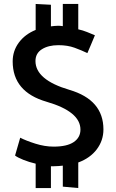

<svg xmlns="http://www.w3.org/2000/svg" viewBox="-20 -826 587 969"><path d="M375 -806V-678Q398 -673 419 -664.5Q440 -656 459 -648Q450 -625 440 -602.5Q430 -580 421 -558Q392 -572 356.5 -585Q321 -598 275 -598Q224 -598 191.5 -577.5Q159 -557 159 -518Q159 -423 330.5 -372.5Q502 -322 502 -173Q502 -117 468.5 -72.5Q435 -28 375 -6V123L297 116V10Q287 11 275.5 12Q264 13 252 13H237V123H160V0Q126 -8 97.5 -19.5Q69 -31 56 -41L82 -131Q111 -116 158.5 -101Q206 -86 251 -86Q318 -86 352 -109Q386 -132 386 -172Q386 -263 215 -312.5Q44 -362 44 -516Q44 -569 75 -611Q106 -653 160 -675V-806L237 -802V-693Q246 -694 255.5 -695Q265 -696 273 -696Q280 -696 285.5 -695.5Q291 -695 297 -694V-806Z"/></svg>

Font: Palanquin SemiBold
Style: Regular
Weight: 600
Designer: Pria Ravichandran
Version: Version 1.0.4